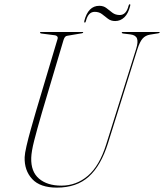

<svg xmlns="http://www.w3.org/2000/svg" viewBox="-20 -846 748 876"><path d="M464.5 -187 601.5 -624Q611 -655 605 -670.5Q599 -686 575 -689L542 -693Q535.5 -694 535.5 -697Q535.5 -700 539.5 -700H705.5Q708.5 -700 708.5 -698Q708.5 -695 702 -694L664.5 -688Q643.5 -684.5 630.8 -670.2Q618 -656 607 -622L472.5 -192Q440.5 -90 385 -40Q329.5 10 239.5 10Q163 10 126.8 -29.2Q90.5 -68.5 92.5 -129Q93 -145.5 101 -180.2Q109 -215 120.8 -256.8Q132.5 -298.5 143.5 -336L242.5 -668Q245 -675.5 240.8 -680Q236.5 -684.5 231 -685L169 -693Q162.5 -694 162.5 -697Q162.5 -700 166.5 -700H356.5Q359.5 -700 359.5 -698Q359.5 -695 353 -694L288 -683Q282 -682.5 277.8 -678.5Q273.5 -674.5 270 -664L171.5 -333Q148 -252 135.8 -203.8Q123.5 -155.5 122.5 -126Q120.5 -63 158 -31Q195.5 1 260 1Q328.5 1 381.2 -44.2Q434 -89.5 464.5 -187ZM505.5 -750Q486 -750 472.5 -760.5Q459 -771 445.5 -781.5Q432 -792 412 -792Q382.5 -792 372 -750Q370.5 -743 367 -743Q363 -743 364.5 -750Q382 -819.5 433 -819.5Q452.5 -819.5 465.8 -809Q479 -798.5 492.8 -788Q506.5 -777.5 526.5 -777.5Q556 -777.5 566.5 -819.5Q568 -826.5 572 -826.5Q576 -826.5 574 -819.5Q565.5 -784.5 547.5 -767.2Q529.5 -750 505.5 -750Z"/></svg>

Font: Fraunces 144pt S000 Thin
Style: Italic
Weight: 100
Italic angle: -16°
Version: Version 1.000; ttfautohint (v1.8.3)